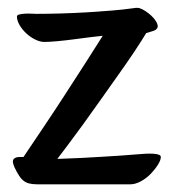

<svg xmlns="http://www.w3.org/2000/svg" viewBox="-20 -431 457 499"><path d="M41 -23Q68 -63 96.5 -105.5Q125 -148 151.5 -189Q178 -230 202.5 -268Q227 -306 247 -338Q236 -337 216 -334.5Q196 -332 173.5 -329Q151 -326 129.5 -324Q108 -322 95 -322Q84 -322 71 -328.5Q58 -335 47.5 -345Q37 -355 30.5 -366.5Q24 -378 24 -388Q24 -392 30.5 -393.5Q37 -395 45 -395.5Q53 -396 61.5 -395.5Q70 -395 75 -395Q104 -395 138.5 -396Q173 -397 206.5 -399Q240 -401 270 -403.5Q300 -406 321 -409Q327 -410 332.5 -410.5Q338 -411 342 -410Q349 -408 357.5 -402.5Q366 -397 373.5 -390Q381 -383 385.5 -375.5Q390 -368 390 -362Q389 -354 378 -350.5Q367 -347 360 -345Q348 -325 329 -296.5Q310 -268 287.5 -236.5Q265 -205 241.5 -171.5Q218 -138 196.5 -108.5Q175 -79 157 -55Q139 -31 129 -18Q163 -19 191 -20.5Q219 -22 244 -23.5Q269 -25 292 -26.5Q315 -28 338 -30Q348 -31 358.5 -31.5Q369 -32 378 -31.5Q387 -31 392.5 -29Q398 -27 398 -23Q398 -15 390.5 -3Q383 9 372 20.5Q361 32 346.5 40Q332 48 319 48H76Q64 48 54.5 45.5Q45 43 37 35Q31 29 23.5 15.5Q16 2 14 -7Q12 -15 17 -19Q22 -23 31 -23Z"/></svg>

Font: BM YEONSUNG
Style: Regular
Weight: 400
Designer: Bongjin Kim; Myungsoo Han; Jaehyun Keum; Jihee Min; Dokyung Lee; Chorong Kim; Jooyeon Kang; Sang-a Kim;
Foundry: Sandoll Communications Inc.
Version: Version 1.000;PS 1;hotconv 16.6.51;makeotf.lib2.5.65220